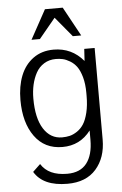

<svg xmlns="http://www.w3.org/2000/svg" viewBox="-62 -772 649 1024"><g transform="rotate(-5 263.0 -260.0)"><path d="M45.9 0ZM218.3 -728.5H313.5L398.9 -572.3H354L265.6 -678.7L177.7 -572.3H132.8ZM399.4 -265.1Q399.4 -313 389.2 -349.4Q378.9 -385.7 364 -406Q349.1 -426.3 328.4 -438.7Q307.6 -451.2 289.8 -455.1Q272 -459 252.9 -459Q217.3 -459 189.9 -442.1Q162.6 -425.3 146.7 -396.5Q130.9 -367.7 123 -333Q115.2 -298.3 115.2 -258.8Q115.2 -153.8 151.6 -96.7Q188 -39.6 250.5 -39.6Q272.5 -39.6 291.5 -44.2Q310.5 -48.8 331.1 -62.5Q351.6 -76.2 366 -98.4Q380.4 -120.6 389.9 -159.2Q399.4 -197.8 399.4 -248.5ZM257.3 209.5Q127.4 209.5 80.1 130.4L120.6 91.8Q160.6 156.2 260.7 156.2Q330.6 156.2 365 111.8Q399.4 67.4 399.4 -13.7V-63.5Q342.3 11.7 248 11.7Q152.3 11.7 99.1 -62.3Q45.9 -136.2 45.9 -256.8Q45.9 -330.6 68.1 -387Q90.3 -443.4 135.7 -476.6Q181.2 -509.8 245.1 -509.8Q342.3 -509.8 404.8 -435.1L408.7 -499.5H464.4V-9.8Q464.4 87.4 410.9 148.4Q357.4 209.5 257.3 209.5Z"/></g></svg>

Font: Pontano Sans
Style: Regular
Weight: 400
Foundry: vernon adams
Version: 1.0